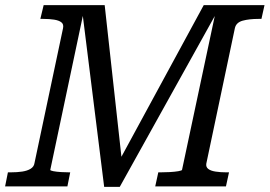

<svg xmlns="http://www.w3.org/2000/svg" viewBox="-39 -730 1056 752"><path d="M-19 0 -8 -55H3Q28 -55 48 -58Q68 -61 81 -69Q94 -77 96 -91L208 -620Q211 -635 201.5 -642.5Q192 -650 173.5 -653Q155 -656 130 -656H119L132 -710H371L439 -94L423 -91L759 -710H997L985 -656H974Q937 -656 911.5 -649Q886 -642 881 -620L769 -89Q767 -76 776.5 -68.5Q786 -61 805 -58Q824 -55 847 -55H858L846 0H569L581 -55H590Q606 -55 625.5 -56Q645 -57 659.5 -59.5Q674 -62 674 -65L807 -690L817 -694L430 2H369L282 -695L291 -694L158 -65Q157 -62 170 -59.5Q183 -57 201 -56Q219 -55 232 -55H236L225 0Z"/></svg>

Font: Roboto Serif
Style: Italic
Weight: 400
Italic angle: -10°
Designer: Greg Gazdowicz
Foundry: Commercial Type
Version: Version 1.008